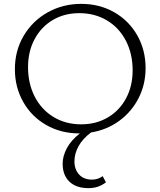

<svg xmlns="http://www.w3.org/2000/svg" viewBox="-20 -684 830 993"><path d="M365 151Q365 192 389 218.5Q413 245 456 245Q487 245 511 227L528 259Q508 274 486.5 281.5Q465 289 437 289Q374 289 339 255.5Q304 222 304 163Q304 123 326 82Q348 41 393 6H390Q295 6 219 -37.5Q143 -81 100 -157Q57 -233 57 -326Q57 -422 102.5 -499Q148 -576 226.5 -620Q305 -664 400 -664Q495 -664 571 -620.5Q647 -577 690 -501Q733 -425 733 -332Q733 -247 696.5 -176Q660 -105 596 -58.5Q532 -12 451 1Q408 33 386.5 71.5Q365 110 365 151ZM400 -41Q477 -41 537.5 -76.5Q598 -112 632 -175.5Q666 -239 666 -320Q666 -406 631 -473.5Q596 -541 533 -578.5Q470 -616 390 -616Q313 -616 253 -580.5Q193 -545 159 -481.5Q125 -418 125 -337Q125 -251 160 -183.5Q195 -116 257.5 -78.5Q320 -41 400 -41Z"/></svg>

Font: Ysabeau Infant Semilight
Style: Regular
Weight: 300
Designer: Christian Thalmann (Catharsis Fonts)
Version: Version 0.003